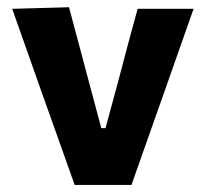

<svg xmlns="http://www.w3.org/2000/svg" viewBox="-20 -524 583 544"><path d="M191.5 0Q175 -46.5 158 -94.5Q141 -142.5 124.5 -188.5L93 -277Q73.5 -332 53.8 -388Q34 -444 14.5 -499L175.5 -503.5Q189.5 -451 203.5 -398.8Q217.5 -346.5 231.5 -293.5L267 -161H279L315 -294Q329 -348 342.8 -399.2Q356.5 -450.5 370 -499H528.5Q509 -443.5 489.2 -387.5Q469.5 -331.5 450 -276L418.5 -187Q402 -140 385.5 -93.5Q369 -47 352.5 0Z"/></svg>

Font: Commissioner
Style: Bold
Weight: 700
Designer: Kostas Bartsokas
Foundry: Kostas Bartsokas
Version: Version 1.000; ttfautohint (v1.8.3)